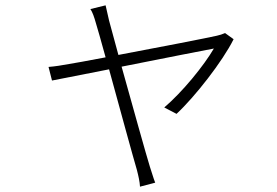

<svg xmlns="http://www.w3.org/2000/svg" viewBox="-20 -618 1040 720"><path d="M824 -494C815 -490 803 -486 793 -484C763 -477 574 -440 424 -412C407 -474 394 -523 389 -541C383 -566 379 -585 376 -598L319 -584C327 -572 333 -555 340 -530C345 -514 359 -465 376 -403C307 -390 254 -380 239 -378C211 -373 188 -369 162 -367L175 -316L389 -358C429 -212 481 -22 493 18C499 41 504 63 505 82L562 67C555 50 549 27 542 7C530 -31 477 -221 436 -368C591 -399 760 -432 782 -436C744 -371 664 -273 596 -215L642 -191C710 -254 815 -388 856 -471Z"/></svg>

Font: Source Han Sans SC Light
Style: Regular
Weight: 300
Designer: Ryoko NISHIZUKA (kana & ideographs); Paul D. Hunt (Latin, Greek & Cyrillic); Wenlong ZHANG (bopomofo); Sandoll Communica
Foundry: Adobe Systems Incorporated
Version: Version 1.004;PS 1.004;hotconv 1.0.82;makeotf.lib2.5.63406